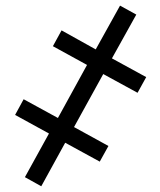

<svg xmlns="http://www.w3.org/2000/svg" viewBox="-20 -649 557 670"><path d="M124 1 66.9 -30.8 150.9 -183.1 32.7 -248 62.5 -302.7 182.1 -237.3 283.7 -422.4 164.6 -487.8 194.8 -543 314 -476.6 398.9 -629.4 455.6 -598.1 370.6 -445.3 490.2 -379.9 460 -325.2 340.3 -390.6 238.3 -205.6 358.4 -139.6 328.1 -85 207.5 -150.9Z"/></svg>

Font: Open Sans SemiCondensed
Style: Italic
Weight: 400
Width: 4
Italic angle: -12°
Designer: Monotype Design Team
Foundry: Monotype Imaging Inc.
Version: Version 3.000